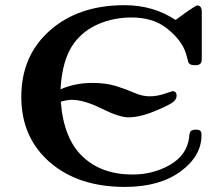

<svg xmlns="http://www.w3.org/2000/svg" viewBox="-20 -717 870 748"><path d="M63 -339.8Q63 -500 174.6 -598.4Q286.1 -696.8 464.8 -696.8Q577.6 -696.8 664.1 -639.2Q737.3 -693.4 748 -695.8Q766.1 -695.8 766.1 -670.9V-487.8Q766.1 -473.6 760 -468.3Q753.9 -462.9 741.2 -462.9H740.2Q727.1 -462.9 720.9 -466.6Q714.8 -470.2 713.4 -475.6Q711.9 -481 708 -496.1Q704.1 -511.2 698.2 -524.9Q678.2 -569.8 626.2 -609.4Q574.2 -648.9 492.2 -648.9Q424.3 -648.9 365.2 -624Q306.2 -599.1 269 -549.8Q222.2 -486.8 215.8 -369.1Q272.9 -394 339.8 -394Q394 -394 434.1 -381.1Q474.1 -368.2 504.2 -355Q534.2 -341.8 563 -341.8Q591.8 -341.8 621.3 -351.8Q650.9 -361.8 651.9 -361.8Q668 -361.8 668 -344.2Q668 -329.1 652.6 -318.1Q637.2 -307.1 597.2 -290Q530.3 -260.3 481 -259.8Q444.8 -259.8 376 -293.9Q307.1 -328.1 259.8 -328.1Q241.7 -328.1 216.8 -320.8Q228 -176.8 302 -106.9Q376 -37.1 496.1 -37.1Q577.1 -37.1 642.6 -75Q708 -112.8 716.8 -181.2Q716.8 -183.1 717.3 -188Q717.8 -192.9 718.5 -195.6Q719.2 -198.2 720.7 -202.1Q722.2 -206.1 724.6 -207.5Q727.1 -209 731.4 -210.4Q735.8 -211.9 743.2 -211.9Q756.3 -211.9 760.7 -207Q765.1 -202.1 765.1 -190.9Q765.1 -108.9 683.1 -48.8Q601.1 11.2 466.8 11.2Q284.7 11.2 173.8 -85.2Q63 -181.6 63 -339.8Z"/></svg>

Font: CMU Serif
Style: Bold
Weight: 700
Version: Version 0.7.0